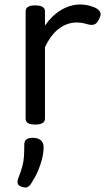

<svg xmlns="http://www.w3.org/2000/svg" viewBox="-20 -539 485 854"><path d="M136 15Q115 15 104.5 8.5Q94 2 94 -11V-489Q94 -502 104.5 -508.5Q115 -515 136 -515Q158 -515 169 -508.5Q180 -502 180 -489V-425Q195 -447 213 -464.5Q231 -482 251 -494Q271 -506 292.5 -512.5Q314 -519 336 -519Q359 -519 380.5 -513Q402 -507 413 -499Q424 -491 427 -481Q430 -471 419 -451Q412 -436 401 -431Q390 -426 374 -430Q363 -433 350.5 -436Q338 -439 321 -439Q301 -439 281.5 -432.5Q262 -426 243.5 -412.5Q225 -399 209 -378Q193 -357 180 -329V-11Q180 2 169 8.5Q158 15 136 15ZM74 291Q62 286 59 278Q56 270 61 255Q73 224 79 202Q85 180 86.5 157.5Q88 135 88 105Q88 88 97.5 81Q107 74 126 74Q149 74 161.5 85Q174 96 174 115Q174 140 167 168Q160 196 148 223.5Q136 251 120 275Q110 291 100 294Q90 297 74 291Z"/></svg>

Font: Playwrite DE Grund
Style: Regular
Weight: 400
Designer: Veronika Burian, José Scaglione
Foundry: TypeTogether
Version: Version 1.002